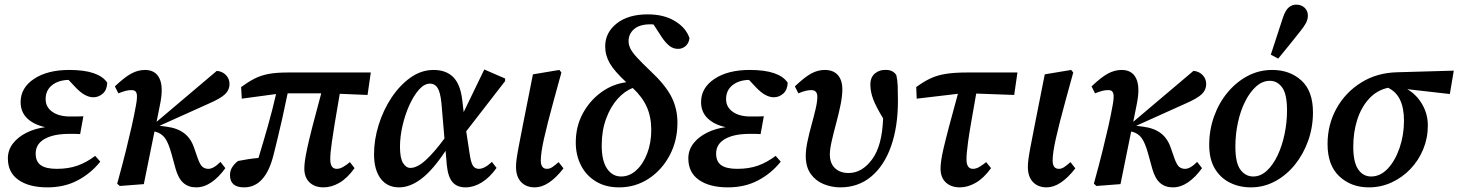

<svg xmlns="http://www.w3.org/2000/svg" viewBox="-20 -795 6297 829"><path d="M185 14Q106 14 60 -18Q14 -50 14 -111Q14 -147 35.5 -175Q57 -203 93.5 -221.5Q130 -240 175 -246Q125 -257 97 -284.5Q69 -312 69 -354Q69 -416 127 -454.5Q185 -493 279 -493Q344 -493 384.5 -479Q425 -465 443 -438Q442 -407 424 -391Q406 -375 383 -375Q347 -375 307 -417L276 -450Q232 -449 204.5 -427Q177 -405 177 -367Q177 -333 205.5 -312.5Q234 -292 283 -292Q302 -292 311.5 -292Q321 -292 340 -293L326 -216Q318 -217 305.5 -217Q293 -217 279 -217Q211 -217 172.5 -195Q134 -173 134 -132Q134 -97 156.5 -81.5Q179 -66 225 -66Q276 -66 315 -80Q354 -94 391 -122L413 -97Q372 -46 315 -16Q258 14 185 14Z M486 -2Q509 -85 523.5 -144Q538 -203 548.5 -249Q559 -295 567 -340Q574 -377 570 -391.5Q566 -406 549 -406Q534 -406 521.5 -402.5Q509 -399 491 -392L476 -422Q518 -462 547 -477.5Q576 -493 606 -493Q651 -493 668.5 -456.5Q686 -420 672 -349L656 -269L916 -489Q940 -487 955.5 -471Q971 -455 971 -432Q971 -407 952 -388.5Q933 -370 880 -347L669 -252L699 -248Q746 -242 775.5 -219.5Q805 -197 819 -154L834 -111Q844 -83 854.5 -74.5Q865 -66 880 -66Q902 -66 932 -96L953 -69Q925 -30 893 -8Q861 14 827 14Q794 14 772 -5Q750 -24 738 -67L721 -129Q707 -180 691.5 -200Q676 -220 652 -226L647 -227L601 0L497 8Z M1024 -369 1021 -419Q1051 -441 1078 -455Q1105 -469 1138.5 -475.5Q1172 -482 1222 -482H1581L1567 -385L1447 -390Q1433 -310 1425 -260.5Q1417 -211 1413 -182.5Q1409 -154 1407.5 -137.5Q1406 -121 1406 -107Q1406 -66 1434 -66Q1447 -66 1461 -74Q1475 -82 1491 -95L1511 -69Q1479 -25 1445 -5.5Q1411 14 1377 14Q1339 14 1316.5 -7.5Q1294 -29 1294 -67Q1294 -81 1296.5 -100.5Q1299 -120 1306.5 -155Q1314 -190 1328.5 -247Q1343 -304 1367 -392H1222Q1209 -329 1198.5 -282.5Q1188 -236 1179 -199Q1170 -162 1161 -126Q1126 14 1034 14Q973 14 973 -39Q973 -59 983.5 -74.5Q994 -90 1008 -100Q1028 -104 1050.5 -107.5Q1073 -111 1096 -113Q1117 -182 1136.5 -250.5Q1156 -319 1172 -389Z M1707 -161Q1707 -113 1720 -91.5Q1733 -70 1752 -70Q1781 -70 1817.5 -103Q1854 -136 1899 -197L1886 -350Q1881 -398 1869 -416Q1857 -434 1837 -434Q1812 -434 1789 -408Q1766 -382 1747.5 -341Q1729 -300 1718 -252.5Q1707 -205 1707 -161ZM1703 14Q1652 14 1623.5 -24Q1595 -62 1595 -129Q1595 -192 1615 -256Q1635 -320 1670.5 -373.5Q1706 -427 1752.5 -460Q1799 -493 1852 -493Q1906 -493 1937 -462Q1968 -431 1976 -362L1982 -311L2071 -495L2161 -456V-445L1993 -228L2007 -136Q2013 -93 2022 -79.5Q2031 -66 2048 -66Q2059 -66 2073 -73Q2087 -80 2104 -96L2124 -70Q2094 -28 2059.5 -7Q2025 14 1990 14Q1953 14 1933.5 -9Q1914 -32 1909 -84L1904 -144Q1849 -61 1800 -23.5Q1751 14 1703 14Z M2289 14Q2252 14 2230 -9Q2208 -32 2208 -75Q2208 -87 2210 -104Q2212 -121 2218.5 -156.5Q2225 -192 2238 -257L2281 -474L2395 -493L2404 -482L2371 -362Q2342 -256 2328.5 -195Q2315 -134 2315 -102Q2315 -66 2342 -66Q2354 -66 2365.5 -74Q2377 -82 2392 -95L2413 -68Q2349 14 2289 14Z M2653 14Q2595 14 2553 -11.5Q2511 -37 2488.5 -81Q2466 -125 2466 -180Q2466 -248 2495.5 -303.5Q2525 -359 2574.5 -395.5Q2624 -432 2684 -440Q2633 -487 2613 -521.5Q2593 -556 2593 -595Q2593 -654 2642.5 -693.5Q2692 -733 2777 -733Q2847 -733 2895 -703.5Q2943 -674 2957 -630Q2954 -608 2940 -596Q2926 -584 2908 -584Q2887 -584 2871 -596.5Q2855 -609 2839 -632L2802 -689Q2798 -690 2795 -690Q2792 -690 2788 -690Q2742 -690 2718 -669.5Q2694 -649 2694 -617Q2694 -602 2701.5 -586Q2709 -570 2730 -547Q2751 -524 2790 -487Q2852 -429 2878.5 -378Q2905 -327 2905 -265Q2905 -187 2871 -123.5Q2837 -60 2780 -23Q2723 14 2653 14ZM2578 -167Q2578 -101 2601 -67Q2624 -33 2662 -33Q2698 -33 2727.5 -60Q2757 -87 2774.5 -133Q2792 -179 2792 -234Q2792 -290 2772.5 -333.5Q2753 -377 2712 -415Q2677 -402 2646.5 -368Q2616 -334 2597 -282.5Q2578 -231 2578 -167Z M3123 14Q3044 14 2998 -18Q2952 -50 2952 -111Q2952 -147 2973.5 -175Q2995 -203 3031.5 -221.5Q3068 -240 3113 -246Q3063 -257 3035 -284.5Q3007 -312 3007 -354Q3007 -416 3065 -454.5Q3123 -493 3217 -493Q3282 -493 3322.5 -479Q3363 -465 3381 -438Q3380 -407 3362 -391Q3344 -375 3321 -375Q3285 -375 3245 -417L3214 -450Q3170 -449 3142.5 -427Q3115 -405 3115 -367Q3115 -333 3143.5 -312.5Q3172 -292 3221 -292Q3240 -292 3249.5 -292Q3259 -292 3278 -293L3264 -216Q3256 -217 3243.5 -217Q3231 -217 3217 -217Q3149 -217 3110.5 -195Q3072 -173 3072 -132Q3072 -97 3094.5 -81.5Q3117 -66 3163 -66Q3214 -66 3253 -80Q3292 -94 3329 -122L3351 -97Q3310 -46 3253 -16Q3196 14 3123 14Z M3608 14Q3571 14 3536.5 0Q3502 -14 3480.5 -44Q3459 -74 3459 -122Q3459 -149 3466.5 -184.5Q3474 -220 3484 -256Q3494 -292 3501.5 -324Q3509 -356 3509 -377Q3509 -406 3483 -406Q3473 -406 3459.5 -403Q3446 -400 3427 -392L3412 -422Q3454 -462 3482.5 -477.5Q3511 -493 3541 -493Q3578 -493 3597.5 -471Q3617 -449 3617 -409Q3617 -380 3609 -341Q3601 -302 3590 -261.5Q3579 -221 3571 -185.5Q3563 -150 3563 -129Q3563 -90 3585 -69Q3607 -48 3644 -48Q3702 -48 3745.5 -107Q3789 -166 3793 -284Q3762 -335 3750 -367Q3738 -399 3738 -430Q3738 -462 3758.5 -478.5Q3779 -495 3807 -493Q3835 -493 3850 -471Q3855 -449 3856 -425Q3857 -401 3857 -359Q3857 -248 3827.5 -164Q3798 -80 3742 -33Q3686 14 3608 14Z M3938 -369 3936 -419Q3967 -442 3996.5 -456Q4026 -470 4063.5 -476Q4101 -482 4155 -482H4373L4359 -385L4195 -391Q4181 -312 4172.5 -262.5Q4164 -213 4160 -183.5Q4156 -154 4154.5 -137Q4153 -120 4153 -107Q4153 -66 4181 -66Q4194 -66 4208 -74Q4222 -82 4238 -95L4259 -69Q4227 -25 4192.5 -5.5Q4158 14 4125 14Q4086 14 4063.5 -7.5Q4041 -29 4041 -67Q4041 -80 4043.5 -100Q4046 -120 4054 -154.5Q4062 -189 4077 -246Q4092 -303 4116 -390Z M4499 14Q4462 14 4440 -9Q4418 -32 4418 -75Q4418 -87 4420 -104Q4422 -121 4428.5 -156.5Q4435 -192 4448 -257L4491 -474L4605 -493L4614 -482L4581 -362Q4552 -256 4538.5 -195Q4525 -134 4525 -102Q4525 -66 4552 -66Q4564 -66 4575.5 -74Q4587 -82 4602 -95L4623 -68Q4559 14 4499 14Z M4703 -2Q4726 -85 4740.5 -144Q4755 -203 4765.5 -249Q4776 -295 4784 -340Q4791 -377 4787 -391.5Q4783 -406 4766 -406Q4751 -406 4738.5 -402.5Q4726 -399 4708 -392L4693 -422Q4735 -462 4764 -477.5Q4793 -493 4823 -493Q4868 -493 4885.5 -456.5Q4903 -420 4889 -349L4873 -269L5133 -489Q5157 -487 5172.5 -471Q5188 -455 5188 -432Q5188 -407 5169 -388.5Q5150 -370 5097 -347L4886 -252L4916 -248Q4963 -242 4992.5 -219.5Q5022 -197 5036 -154L5051 -111Q5061 -83 5071.5 -74.5Q5082 -66 5097 -66Q5119 -66 5149 -96L5170 -69Q5142 -30 5110 -8Q5078 14 5044 14Q5011 14 4989 -5Q4967 -24 4955 -67L4938 -129Q4924 -180 4908.5 -200Q4893 -220 4869 -226L4864 -227L4818 0L4714 8Z M5381 14Q5331 14 5290 -6.5Q5249 -27 5225 -67.5Q5201 -108 5201 -169Q5201 -234 5222 -292.5Q5243 -351 5280.5 -396Q5318 -441 5367 -467Q5416 -493 5473 -493Q5549 -493 5599 -447.5Q5649 -402 5649 -310Q5649 -246 5628.5 -188Q5608 -130 5571.5 -84.5Q5535 -39 5486 -12.5Q5437 14 5381 14ZM5391 -33Q5423 -33 5450 -58Q5477 -83 5496.5 -124.5Q5516 -166 5526.5 -216.5Q5537 -267 5537 -318Q5537 -389 5516 -417.5Q5495 -446 5463 -446Q5431 -446 5404 -422Q5377 -398 5356.5 -357.5Q5336 -317 5325 -266Q5314 -215 5314 -162Q5314 -91 5336 -62Q5358 -33 5391 -33ZM5467 -559Q5493 -639 5519 -718Q5530 -751 5544.5 -763Q5559 -775 5576 -775Q5599 -775 5613 -761.5Q5627 -748 5627 -728Q5627 -712 5619.5 -697Q5612 -682 5595 -661Q5571 -631 5547.5 -601.5Q5524 -572 5499 -542Z M5890 14Q5814 14 5763 -33.5Q5712 -81 5712 -173Q5712 -257 5750.5 -326.5Q5789 -396 5857 -438.5Q5925 -481 6013 -483L6257 -490L6240 -389L6056 -410Q6097 -386 6121 -344Q6145 -302 6145 -253Q6145 -199 6125 -150.5Q6105 -102 6069.5 -65Q6034 -28 5988 -7Q5942 14 5890 14ZM5823 -162Q5823 -95 5844 -64Q5865 -33 5900 -33Q5940 -33 5972 -67Q6004 -101 6023 -156.5Q6042 -212 6042 -274Q6042 -384 5973 -416Q5924 -405 5890.5 -368Q5857 -331 5840 -277.5Q5823 -224 5823 -162Z"/></svg>

Font: Source Serif 4 Semibold
Style: Italic
Weight: 600
Italic angle: -12°
Designer: Frank Grießhammer
Foundry: Adobe
Version: Version 4.005;hotconv 1.1.0;makeotfexe 2.6.0